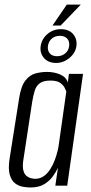

<svg xmlns="http://www.w3.org/2000/svg" viewBox="-20 -822 402 850"><path d="M115.3 8Q101.1 8 82.1 4.9Q63.1 1.8 47.2 -10.1Q31.2 -22 23.3 -48.1Q15.4 -74.2 22.7 -121L64.5 -386Q72.9 -440.7 92.4 -465.5Q111.9 -490.3 137.2 -496.9Q162.5 -503.6 187.6 -503.6Q220.5 -503.6 246.8 -492.1Q273.2 -480.5 280.2 -456.2L285.2 -495H347.6L277.6 0H225L236.5 -79.8Q228.5 -61.3 213.8 -41Q199.1 -20.7 175.3 -6.3Q151.4 8 115.3 8ZM135.5 -30.4Q157.9 -30.4 174.7 -42.8Q191.5 -55.2 203.3 -74.2Q215.1 -93.2 222.8 -114.2Q230.5 -135.2 234.7 -152.7Q238.9 -170.2 239.9 -179.3L273.6 -417.1Q271.6 -422.4 266 -433.7Q260.5 -445 246.4 -455.1Q232.4 -465.3 202.8 -465.3Q172 -465.3 156.1 -453.4Q140.2 -441.6 133.8 -420.8Q127.4 -399.9 122.6 -371.8L82.9 -110.9Q79.1 -83.5 83.6 -67Q88.1 -50.4 97.6 -42.9Q107.2 -35.4 117.6 -32.9Q128.1 -30.4 135.5 -30.4ZM228.2 -543.3Q193.9 -543.3 174.8 -565.2Q155.7 -587.2 160 -617.5Q164.3 -649 189.7 -671Q215 -692.9 249.3 -692.9Q285.2 -692.9 303.9 -670.8Q322.5 -648.8 318.2 -617.5Q313.9 -587.2 287.2 -565.2Q260.5 -543.3 228.2 -543.3ZM232.6 -573.1Q254.2 -573.1 268.9 -585.7Q283.7 -598.3 286.1 -617.5Q288.8 -638.6 277.6 -651Q266.4 -663.4 244.9 -663.4Q223.3 -663.4 209.1 -651Q194.8 -638.6 192.1 -617.5Q189.7 -598.3 200.4 -585.7Q211.1 -573.1 232.6 -573.1ZM212.5 -709.1 275.7 -801.6H337.6L248.6 -709.1Z"/></svg>

Font: Alumni Sans Thin
Style: Italic
Weight: 100
Italic angle: -8°
Designer: Robert E. Leuschke
Foundry: Robert E. Leuschke
Version: Version 1.016